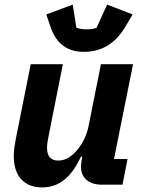

<svg xmlns="http://www.w3.org/2000/svg" viewBox="-20 -805 622 837"><path d="M345 -579C425 -579 484 -616 528 -691L558 -742L447 -785L401 -684C393 -680 376 -677 358 -677C342 -677 323 -680 313 -684L297 -785L182 -742L199 -691C226 -611 276 -579 345 -579ZM114 -525 49 -200C44 -173 40 -150 40 -124C40 -38 85 12 164 12C244 12 294 -40 333 -122H339L336 -107C335 -102 333 -88 333 -77C333 -28 371 0 421 0H514L536 -112H477L560 -525H420L366 -255C358 -215 341 -181 318 -153C295 -125 268 -105 234 -105C200 -105 185 -126 185 -160C185 -175 188 -194 192 -213L254 -525Z"/></svg>

Font: LVC Sans
Style: Bold Italic
Weight: 700
Italic angle: -11.31°
Designer: Mike Abbink, Paul van der Laan, Pieter van Rosmalen
Foundry: Bold Monday
Version: Version 3.0